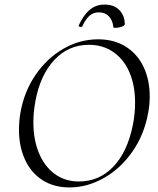

<svg xmlns="http://www.w3.org/2000/svg" viewBox="-20 -808 691 840"><path d="M63 -240Q63 -276 69 -313Q85 -406 135 -479.5Q185 -553 257 -594.5Q329 -636 409 -636Q480 -636 531 -603.5Q582 -571 608.5 -514.5Q635 -458 635 -387Q635 -348 628 -313Q611 -219 559.5 -145Q508 -71 435 -29.5Q362 12 284 12Q215 12 165 -20.5Q115 -53 89 -110.5Q63 -168 63 -240ZM561 -260Q571 -309 571 -359Q571 -433 547 -490Q523 -547 477 -579.5Q431 -612 369 -612Q280 -612 218 -546Q156 -480 135 -366Q126 -318 126 -273Q126 -199 149.5 -140.5Q173 -82 218 -48Q263 -14 326 -14Q413 -14 475 -78Q537 -142 561 -260ZM412 -754Q389 -754 372 -739.5Q355 -725 340 -693Q339 -690 334 -690Q330 -690 326.5 -692Q323 -694 324 -696Q345 -742 372.5 -765Q400 -788 437 -788Q480 -788 503 -763Q526 -738 526 -702Q526 -696 511.5 -691Q497 -686 485 -686Q476 -686 476 -689Q473 -719 456.5 -736.5Q440 -754 412 -754Z"/></svg>

Font: Cormorant Infant
Style: Italic
Weight: 400
Italic angle: -10°
Designer: Christian Thalmann (Catharsis Fonts)
Foundry: Catharsis Fonts
Version: Version 4.000